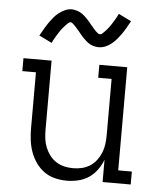

<svg xmlns="http://www.w3.org/2000/svg" viewBox="-54 -802 708 857"><g transform="rotate(5 300.0 -374.0)"><path d="M277 8Q250 8 223.5 1.5Q197 -5 175.5 -20.5Q154 -36 138.5 -58Q123 -80 114 -105Q105 -130 101.5 -156.5Q98 -183 98 -210V-462H37V-520H163V-210Q163 -190 165.5 -170Q168 -150 175.5 -131.5Q183 -113 195 -97Q207 -81 224 -70Q241 -59 260.5 -54.5Q280 -50 300 -50Q320 -50 339.5 -54.5Q359 -59 376 -70Q393 -81 405 -97Q417 -113 424.5 -131.5Q432 -150 434.5 -170Q437 -190 437 -210V-462H377V-520H502V-58H563V0H437V-100Q428 -76 412.5 -54.5Q397 -33 375.5 -18.5Q354 -4 328 2Q302 8 277 8ZM367 -598Q361 -598 354.5 -599Q348 -600 342.5 -601.5Q337 -603 331 -606Q325 -609 320 -612.5Q315 -616 310.5 -620Q306 -624 301.5 -628.5Q297 -633 292.5 -637.5Q288 -642 284.5 -646.5Q281 -651 277 -656Q273 -661 268.5 -666Q264 -671 260 -676Q256 -681 252 -684.5Q248 -688 243 -693Q238 -698 233 -698Q227 -698 223 -694Q219 -690 213.5 -684.5Q208 -679 205.5 -676Q203 -673 200 -669.5Q197 -666 193.5 -661.5Q190 -657 186.5 -651.5Q183 -646 179.5 -640.5Q176 -635 172 -628.5Q168 -622 164 -614.5Q160 -607 156 -599L99 -627Q109 -645 118 -660.5Q127 -676 136 -688.5Q145 -701 153.5 -711.5Q162 -722 174.5 -732Q187 -742 202 -749Q217 -756 233 -756Q239 -756 245.5 -754.5Q252 -753 257.5 -751.5Q263 -750 269 -747Q275 -744 280 -740.5Q285 -737 289.5 -733Q294 -729 298.5 -724.5Q303 -720 307.5 -715.5Q312 -711 315.5 -706.5Q319 -702 323 -697Q327 -692 331.5 -687Q336 -682 340 -677Q344 -672 348 -668.5Q352 -665 357 -660.5Q362 -656 367 -656Q373 -656 377 -659.5Q381 -663 386.5 -668.5Q392 -674 394.5 -677Q397 -680 400 -683.5Q403 -687 406.5 -691.5Q410 -696 413.5 -701.5Q417 -707 420.5 -712.5Q424 -718 428 -724.5Q432 -731 436 -738.5Q440 -746 444 -754L501 -726Q491 -708 482 -692.5Q473 -677 464 -664.5Q455 -652 446.5 -642Q438 -632 425.5 -621.5Q413 -611 398 -604.5Q383 -598 367 -598Z"/></g></svg>

Font: Iosevka Etoile Light
Style: Regular
Weight: 300
Designer: Belleve Invis
Foundry: Belleve Invis
Version: Version 25.0.1; ttfautohint (v1.8.4)